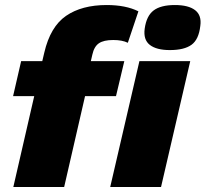

<svg xmlns="http://www.w3.org/2000/svg" viewBox="-20 -743 817 763"><path d="M441 -361H318L235 0H33L116 -361H32L64 -500H148L156 -534Q180 -637 242.5 -680Q305 -723 404 -723Q480 -723 530 -698L488 -573Q466 -584 430 -584Q392 -584 373 -571Q354 -558 347 -526L341 -500H474ZM675 -723Q729 -723 755.5 -702.5Q782 -682 776 -640Q770 -586 741 -565Q712 -544 655 -544Q602 -544 575.5 -564.5Q549 -585 555 -629Q562 -680 590.5 -701.5Q619 -723 675 -723ZM418 0 534 -500H736L620 0Z"/></svg>

Font: Elaine Sans ExtraBold
Style: Italic
Weight: 800
Italic angle: -13°
Designer: Wei Huang
Foundry: Wei Huang
Version: Version 2.001;December 24, 2019;FontCreator 12.0.0.2547 64-b